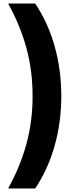

<svg xmlns="http://www.w3.org/2000/svg" viewBox="-20 -820 412 1084"><path d="M326 -277Q326 -131 289 1.5Q252 134 179 244H26Q94 121 129 -6.5Q164 -134 164 -277Q164 -422 129 -549.5Q94 -677 26 -800H179Q252 -690 289 -557.5Q326 -425 326 -277Z"/></svg>

Font: Noto Sans Tamil ExtraCondensed Black
Style: Regular
Weight: 900
Width: 2
Designer: Jelle Bosma - Monotype Design Team
Foundry: Monotype Imaging Inc.
Version: Version 2.004; ttfautohint (v1.8.4.7-5d5b)